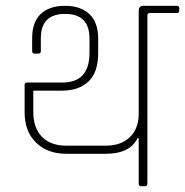

<svg xmlns="http://www.w3.org/2000/svg" viewBox="-20 -643 639 663"><path d="M459 -166H455Q429 -112 345 -112H209Q144 -112 104.5 -150.5Q65 -189 65 -255V-350Q65 -358 74 -358H195Q289 -358 289 -460V-510Q289 -595 205 -595Q121 -595 121 -511V-467Q121 -458 113 -458H99Q91 -458 91 -467V-511Q91 -567 121 -595Q151 -623 204.5 -623Q258 -623 288.5 -594.5Q319 -566 319 -510V-460Q319 -393 285.5 -361.5Q252 -330 194 -330H95V-256Q95 -201 125 -170.5Q155 -140 209 -140H345Q398 -140 428.5 -169.5Q459 -199 459 -251V-605Q459 -623 475 -623H590Q599 -623 599 -615V-606Q599 -598 590 -598H498Q489 -598 489 -590V-9Q489 0 481 0H467Q459 0 459 -9Z"/></svg>

Font: Rajdhani Light
Style: Regular
Weight: 300
Designer: Satya Rajpurohit, Jyotish Sonowal
Foundry: Indian Type Foundry
Version: Version 1.201;PS 1.0;hotconv 1.0.78;makeotf.lib2.5.61930; tt